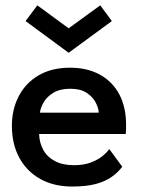

<svg xmlns="http://www.w3.org/2000/svg" viewBox="-20 -670 530 702"><path d="M123 -180Q124 -147.5 138.5 -121.5Q153 -95.5 181.2 -80.8Q209.5 -66 250.5 -66Q286 -66 311.8 -75.8Q337.5 -85.5 354.5 -99.2Q371.5 -113 379.5 -125L427 -60.5Q411.5 -39.5 388 -23Q364.5 -6.5 329.8 2.8Q295 12 244 12Q177 12 127.5 -15.5Q78 -43 50.8 -93Q23.5 -143 23.5 -210Q23.5 -270 48.5 -318.2Q73.5 -366.5 121.2 -394.5Q169 -422.5 236 -422.5Q298.5 -422.5 344.5 -397.5Q390.5 -372.5 415.8 -325.8Q441 -279 441 -213Q441 -209 440.8 -196.5Q440.5 -184 439.5 -180ZM341 -258Q340.5 -274 330.2 -294.5Q320 -315 297.5 -330.2Q275 -345.5 237.5 -345.5Q199 -345.5 175 -330.8Q151 -316 139.5 -295.8Q128 -275.5 126 -258ZM231 -477 73.5 -593 116.5 -650.5 231 -566.5 346.5 -650.5 389 -593Z"/></svg>

Font: League Spartan Thin Medium
Style: Regular
Weight: 500
Version: Version 2.002